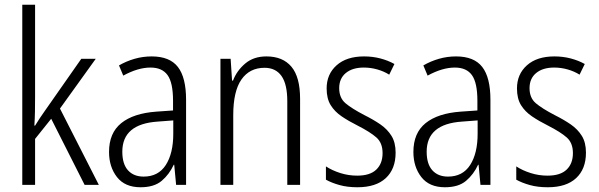

<svg xmlns="http://www.w3.org/2000/svg" viewBox="-20 -780 2528 810"><path d="M128 -373Q128 -341 127.5 -311Q127 -281 125 -250H128Q138 -266 148 -281.5Q158 -297 169 -312L323 -532H384L233 -322L397 0H337L196 -279L128 -194V0H74V-760H128Z M620 -542Q696 -542 730.5 -497.5Q765 -453 765 -359V0H723L715 -85H713Q694 -44 662 -17Q630 10 573 10Q507 10 473.5 -33Q440 -76 440 -139Q440 -219 491.5 -260.5Q543 -302 639 -309L710 -314V-355Q710 -431 687 -463Q664 -495 615 -495Q562 -495 500 -461L482 -504Q513 -522 548 -532Q583 -542 620 -542ZM645 -267Q496 -257 496 -140Q496 -88 520 -61.5Q544 -35 586 -35Q648 -35 679.5 -84Q711 -133 711 -216V-272Z M1104 -542Q1173 -542 1209.5 -498.5Q1246 -455 1246 -363V0H1192V-353Q1192 -425 1167.5 -459.5Q1143 -494 1096 -494Q1033 -494 998.5 -444.5Q964 -395 964 -294V0H910V-532H953L959 -440H963Q979 -482 1014.5 -512Q1050 -542 1104 -542Z M1649 -136Q1649 -67 1607.5 -28.5Q1566 10 1488 10Q1445 10 1411.5 0.5Q1378 -9 1355 -22V-78Q1381 -61 1415.5 -50Q1450 -39 1487 -39Q1541 -39 1567.5 -64.5Q1594 -90 1594 -134Q1594 -177 1568 -200Q1542 -223 1489 -250Q1451 -269 1421.5 -289Q1392 -309 1375 -336.5Q1358 -364 1358 -407Q1358 -467 1400 -504.5Q1442 -542 1516 -542Q1552 -542 1584.5 -533.5Q1617 -525 1644 -510L1622 -465Q1600 -479 1572 -487Q1544 -495 1515 -495Q1467 -495 1439 -472Q1411 -449 1411 -408Q1411 -367 1437.5 -344.5Q1464 -322 1518 -294Q1556 -275 1585 -255Q1614 -235 1631.5 -207Q1649 -179 1649 -136Z M1904 -542Q1980 -542 2014.5 -497.5Q2049 -453 2049 -359V0H2007L1999 -85H1997Q1978 -44 1946 -17Q1914 10 1857 10Q1791 10 1757.5 -33Q1724 -76 1724 -139Q1724 -219 1775.5 -260.5Q1827 -302 1923 -309L1994 -314V-355Q1994 -431 1971 -463Q1948 -495 1899 -495Q1846 -495 1784 -461L1766 -504Q1797 -522 1832 -532Q1867 -542 1904 -542ZM1929 -267Q1780 -257 1780 -140Q1780 -88 1804 -61.5Q1828 -35 1870 -35Q1932 -35 1963.5 -84Q1995 -133 1995 -216V-272Z M2452 -136Q2452 -67 2410.5 -28.5Q2369 10 2291 10Q2248 10 2214.5 0.5Q2181 -9 2158 -22V-78Q2184 -61 2218.5 -50Q2253 -39 2290 -39Q2344 -39 2370.5 -64.5Q2397 -90 2397 -134Q2397 -177 2371 -200Q2345 -223 2292 -250Q2254 -269 2224.5 -289Q2195 -309 2178 -336.5Q2161 -364 2161 -407Q2161 -467 2203 -504.5Q2245 -542 2319 -542Q2355 -542 2387.5 -533.5Q2420 -525 2447 -510L2425 -465Q2403 -479 2375 -487Q2347 -495 2318 -495Q2270 -495 2242 -472Q2214 -449 2214 -408Q2214 -367 2240.5 -344.5Q2267 -322 2321 -294Q2359 -275 2388 -255Q2417 -235 2434.5 -207Q2452 -179 2452 -136Z"/></svg>

Font: Noto Sans Myanmar UI Condensed Light
Style: Regular
Weight: 300
Width: 3
Designer: Monotype Design Team
Foundry: Monotype Imaging Inc.
Version: Version 2.103; ttfautohint (v1.8.4.7-5d5b)